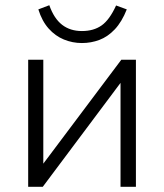

<svg xmlns="http://www.w3.org/2000/svg" viewBox="-20 -716 628 736"><path d="M88 0V-487H146V-62H126L445 -487H501V0H442V-425H462L144 0ZM294 -551Q258 -551 225 -564.5Q192 -578 166.5 -606.5Q141 -635 127 -680L169 -696Q187 -645 218 -621Q249 -597 294 -597Q339 -597 369.5 -618.5Q400 -640 425 -695L466 -680Q447 -632 420 -603.5Q393 -575 361 -563Q329 -551 294 -551Z"/></svg>

Font: Nunito Sans 11pt Light
Style: Regular
Weight: 300
Version: Version 3.101;gftools[0.9.27]